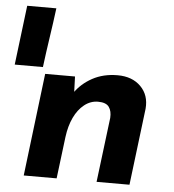

<svg xmlns="http://www.w3.org/2000/svg" viewBox="-85 -766 737 814"><g transform="rotate(5 283.5 -359.0)"><path d="M122 -718Q114 -655 104.5 -592Q95 -529 87 -465H-33L-2 -718ZM226 -437 229 -350 224 -366Q252 -407 298.5 -432.5Q345 -458 406 -458Q468 -458 504.5 -421.5Q541 -385 536 -327L496 0H356L390 -275Q392 -304 379.5 -321.5Q367 -339 333 -339Q301 -339 274.5 -318Q248 -297 231 -261Q214 -225 208 -178L186 0H46L99 -437Z"/></g></svg>

Font: Josefin Sans Thin
Style: Bold Italic
Weight: 700
Italic angle: -7°
Version: Version 2.000